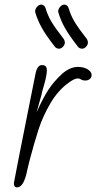

<svg xmlns="http://www.w3.org/2000/svg" viewBox="-20 -796 417 832"><path d="M40 -2 63 -121 105 -332Q133 -472 133 -472Q137 -494 144 -504Q151 -514 162 -514Q172 -514 177.5 -509Q183 -504 183 -491Q183 -468 169 -421Q162 -398 159 -382Q155 -368 150 -350.5Q145 -333 139 -310Q166 -371 190 -407.5Q214 -444 250 -477Q284 -506 318 -506Q343 -506 360 -495.5Q377 -485 377 -471Q377 -460 369 -453.5Q361 -447 349 -447Q340 -447 332 -451Q326 -456 316 -456Q303 -456 278 -438Q231 -404 198.5 -348.5Q166 -293 147.5 -236.5Q129 -180 108 -100L99 -63Q84 16 54 16Q40 16 40 -2ZM319 -592Q279 -643 260.5 -676.5Q242 -710 232 -745Q232 -757 240.5 -766.5Q249 -776 258 -776Q273 -776 278 -759Q286 -731 302 -703.5Q318 -676 357 -626Q361 -618 361 -612Q361 -602 353 -593.5Q345 -585 336 -585Q326 -585 319 -592ZM219 -592Q179 -643 160.5 -676.5Q142 -710 132 -745Q132 -757 140.5 -766.5Q149 -776 158 -776Q173 -776 178 -759Q186 -731 202 -703.5Q218 -676 257 -626Q261 -618 261 -612Q261 -602 253 -593.5Q245 -585 236 -585Q226 -585 219 -592Z"/></svg>

Font: Bad Script
Style: Regular
Weight: 400
Italic angle: -10°
Designer: Roman Shchyukin (Gaslight Type Foundry), Cyreal (Charset Expansion)
Foundry: Gaslight
Version: Version 2.000